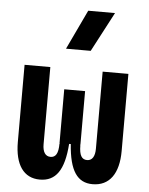

<svg xmlns="http://www.w3.org/2000/svg" viewBox="-56 -841 697 896"><g transform="rotate(5 293.0 -392.5)"><path d="M411.1 9.8C490.2 9.8 533.2 -50.3 533.2 -156.2V-517.6H412.6V-156.2C412.6 -120.6 399.9 -100.1 376 -100.1C351.6 -100.1 338.9 -118.2 338.9 -166L336.9 -168H338.9V-419.9H241.2V-168H243.2L241.2 -166C241.2 -118.2 228.5 -100.1 204.6 -100.1C180.2 -100.1 167.5 -120.6 167.5 -156.2V-517.6H46.9V-156.2C46.9 -50.3 87.9 9.8 164.1 9.8C238.3 9.8 277.3 -43.5 286.1 -168H293.9C302.7 -43.5 339.8 9.8 411.1 9.8ZM232.9 -609.4H348.6L446.3 -794.9H320.8Z"/></g></svg>

Font: Cascadia Code NF SemiBold
Style: Regular
Weight: 600
Monospace: yes
Designer: Aaron Bell
Foundry: Saja Typeworks
Version: Version 2404.023